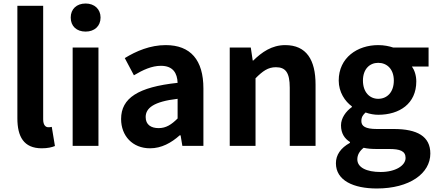

<svg xmlns="http://www.w3.org/2000/svg" viewBox="-20 -831 2488 1094"><path d="M218 14C252 14 276 8 293 1L275 -108C265 -106 261 -106 255 -106C241 -106 226 -117 226 -151V-798H79V-157C79 -53 115 14 218 14Z M394 0H541V-560H394ZM468 -651C518 -651 553 -682 553 -731C553 -779 518 -811 468 -811C416 -811 383 -779 383 -731C383 -682 416 -651 468 -651Z M835 14C900 14 956 -17 1004 -60H1009L1019 0H1139V-327C1139 -489 1066 -574 924 -574C836 -574 756 -540 691 -500L743 -402C795 -433 845 -456 897 -456C966 -456 990 -414 992 -359C767 -335 670 -272 670 -153C670 -57 735 14 835 14ZM884 -101C841 -101 810 -120 810 -164C810 -215 855 -252 992 -268V-156C957 -121 926 -101 884 -101Z M1289 0H1436V-385C1477 -426 1507 -448 1552 -448C1607 -448 1631 -418 1631 -331V0H1778V-349C1778 -490 1726 -574 1605 -574C1529 -574 1472 -534 1423 -486H1420L1409 -560H1289Z M2127 243C2314 243 2432 157 2432 44C2432 -54 2358 -96 2223 -96H2127C2062 -96 2039 -112 2039 -141C2039 -165 2049 -177 2063 -190C2088 -181 2114 -177 2135 -177C2256 -177 2352 -240 2352 -367C2352 -402 2341 -433 2327 -452H2422V-560H2221C2197 -568 2168 -574 2135 -574C2017 -574 1910 -503 1910 -372C1910 -306 1946 -253 1985 -225V-221C1951 -197 1923 -158 1923 -117C1923 -70 1944 -41 1974 -22V-17C1921 12 1894 52 1894 99C1894 198 1995 243 2127 243ZM2135 -268C2087 -268 2048 -305 2048 -372C2048 -437 2086 -473 2135 -473C2185 -473 2224 -437 2224 -372C2224 -305 2185 -268 2135 -268ZM2149 149C2068 149 2016 123 2016 77C2016 53 2027 31 2052 11C2073 16 2096 18 2129 18H2198C2258 18 2291 29 2291 69C2291 112 2234 149 2149 149Z"/></svg>

Font: Noto Sans CJK TC
Style: Bold
Weight: 700
Designer: Ryoko NISHIZUKA 西塚涼子 (kana, bopomofo & ideographs); Paul D. Hunt (Latin, Greek & Cyrillic); Sandoll Communications 산돌커뮤니
Foundry: Adobe
Version: Version 2.004;hotconv 1.0.118;makeotfexe 2.5.65603